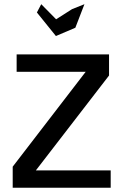

<svg xmlns="http://www.w3.org/2000/svg" viewBox="-20 -887 599 907"><path d="M40 0V-99.6L384.8 -547.9H58.6V-629.9H495.1V-530.3L149.4 -82H502.9V0ZM244.1 -716.8 154.3 -828.1 174.8 -867.2 245.1 -795.9 320.3 -843.8 378.9 -867.2 335.9 -755.9Z"/></svg>

Font: Namkio Khamti Book
Style: Regular
Weight: 500
Designer: Debbi Hosken
Foundry: SIL International
Version: Version 3.917